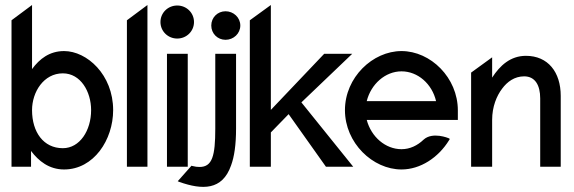

<svg xmlns="http://www.w3.org/2000/svg" viewBox="-20 -666 2293 767"><path d="M26 0H104V-63C134 -23 176 11 236 11C355 11 432 -108 432 -226C432 -368 327 -462 236 -462C178 -462 138 -431 108 -390V-646L26 -585ZM108 -226C108 -299 155 -373 231 -373C302 -373 344 -300 344 -226C344 -145 299 -74 231 -74C154 -74 108 -138 108 -226Z M487 0H569V-646L487 -585Z M621 -578C621 -541 651 -512 688 -512C725 -512 755 -541 755 -578C755 -615 725 -644 688 -644C651 -644 621 -615 621 -578ZM647 0H730V-451H647Z M690 58 697 61C788 93 868 95 903 -5C916 -40 923 -88 923 -152V-451H840V-152C840 -43 828 1 777 1C769 1 759 0 748 -3L745 -4ZM824 -564C824 -532 849 -507 881 -507C913 -507 940 -532 940 -564C940 -596 913 -621 881 -621C849 -621 824 -596 824 -564Z M978 0H1062V-137L1133 -210L1282 0H1391L1184 -257L1387 -451H1275L1062 -227V-646L978 -585Z M1358 -226C1358 -95 1469 11 1584 11C1659 11 1731 -36 1774 -106L1777 -111L1772 -114C1772 -114 1708 -141 1672 -108C1648 -85 1618 -70 1584 -70C1520 -70 1463 -119 1445 -187H1809V-225C1809 -356 1700 -462 1584 -462C1469 -462 1358 -357 1358 -226ZM1445 -262C1462 -330 1519 -381 1584 -381C1649 -381 1706 -331 1722 -262Z M1862 0H1946V-187C1946 -240 1964 -283 1986 -312C2006 -339 2035 -361 2074 -361C2118 -361 2138 -325 2138 -273V0H2220V-283C2220 -378 2169 -443 2081 -443C2019 -443 1977 -404 1946 -356V-437L1862 -376Z"/></svg>

Font: Charger Sport
Style: SeBdNrw
Weight: 600
Designer: Jasper
Foundry: Cannot Into Space Fonts
Version: Version 1.1